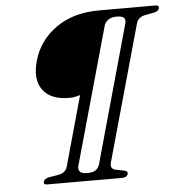

<svg xmlns="http://www.w3.org/2000/svg" viewBox="-51 -748 741 796"><g transform="rotate(-5 319.5 -350.0)"><path d="M115 -514Q139 -598.5 211.2 -649.2Q283.5 -700 389.5 -700H624.5Q642 -700 638 -686.5Q635 -675.5 618 -671.5L578.5 -664Q549.5 -657.5 542.5 -633L384.5 -68Q377 -41.5 401.5 -36L435.5 -29.5Q453 -25.5 449.5 -14.5Q447.5 -6.5 440.5 -3.2Q433.5 0 426.5 0H113.5Q96.5 0 101 -13Q104 -25 124 -29L163 -35.5Q193 -41 200.5 -66.5L281.5 -357Q273 -355 262.2 -352.2Q251.5 -349.5 235.5 -349.5Q159 -349.5 126.5 -393.5Q94 -437.5 115 -514ZM334.5 -64 494 -636Q498.5 -650.5 491.8 -659.2Q485 -668 461 -668Q437.5 -668 424.8 -658.2Q412 -648.5 408.5 -635.5L248.5 -64.5Q245 -51.5 252.2 -42Q259.5 -32.5 283 -32.5Q307 -32.5 318.8 -41.2Q330.5 -50 334.5 -64Z"/></g></svg>

Font: Fraunces 72pt S050 Light
Style: Italic
Weight: 300
Italic angle: -16°
Version: Version 1.000; ttfautohint (v1.8.3)